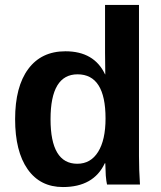

<svg xmlns="http://www.w3.org/2000/svg" viewBox="-20 -745 651 775"><path d="M545 0H412Q409 -13 407 -36Q405 -76 405 -86H403Q358 10 234 10Q142 10 91.5 -62Q41 -134 41 -264Q41 -395 94 -466.5Q147 -538 244 -538Q360 -538 404 -445H405L404 -532V-725H541V-115Q541 -59 545 0ZM406 -267Q406 -445 293 -445Q184 -445 184 -264Q184 -84 292 -84Q346 -84 376 -132Q406 -180 406 -267Z"/></svg>

Font: Libra Sans
Style: Bold
Weight: 700
Foundry: Context Ltd
Version: Version 1.000